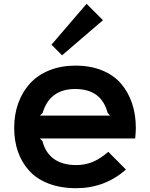

<svg xmlns="http://www.w3.org/2000/svg" viewBox="-20 -988 795 1018"><path d="M191.9 -375H564L550.8 -389.2Q517.6 -516.1 378.9 -516.1Q243.7 -516.1 206.1 -389.2ZM700.2 -310.1Q700.2 -289.1 696.8 -253.9H190.9L205.1 -240.2Q220.2 -178.7 265.4 -145.8Q310.5 -112.8 384.8 -112.8Q431.2 -112.8 471.7 -129.6Q512.2 -146.5 554.2 -183.1L647.9 -88.9Q535.2 9.8 383.8 9.8Q301.8 9.8 238 -14.6Q174.3 -39.1 134.8 -82.8Q95.2 -126.5 75.2 -183.8Q55.2 -241.2 55.2 -310.1Q55.2 -381.3 77.1 -441.7Q99.1 -502 139.6 -546.1Q180.2 -590.3 241.9 -615.2Q303.7 -640.1 379.9 -640.1Q459 -640.1 521 -615Q583 -589.8 621.6 -544.7Q660.2 -499.5 680.2 -440.2Q700.2 -380.9 700.2 -310.1ZM439 -967.8 525.9 -880.9 309.1 -694.8 252.9 -751Z"/></svg>

Font: Sinkin Sans 600 SemiBold
Style: Regular
Weight: 600
Designer: Keith Bates
Foundry: K-Type
Version: Sinkin Sans (version 1.0)  by Keith Bates   •   © 2014   www